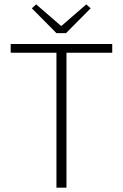

<svg xmlns="http://www.w3.org/2000/svg" viewBox="-20 -861 564 881"><path d="M239 0V-619H29V-659H495V-619H285V0ZM239 -709 126 -823 146 -841 259 -743H263L376 -841L396 -823L283 -709Z"/></svg>

Font: hySource Sans Pro Light
Style: Regular
Weight: 300
Designer: Paul D. Hunt
Foundry: Adobe Systems Incorporated
Version: Version 2.021;PS 2.000;hotconv 1.0.86;makeotf.lib2.5.63406